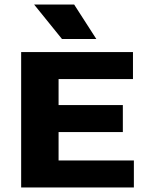

<svg xmlns="http://www.w3.org/2000/svg" viewBox="-20 -824 650 844"><path d="M73 0V-595H564.5V-476.5H237.5V-118.5H568.5V0ZM163 -243.5V-362H520V-243.5ZM252.5 -652.5 130 -804H306L403.5 -652.5Z"/></svg>

Font: Encode Sans SC SemiExpanded
Style: Bold
Weight: 700
Width: 6
Designer: Multiple Designers
Foundry: Impallari Type
Version: Version 3.002